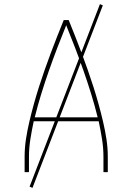

<svg xmlns="http://www.w3.org/2000/svg" viewBox="-20 -832 640 928"><path d="M99 0V-74Q99 -117 105.5 -159.5Q112 -202 122 -244.5Q132 -287 143.5 -328.5Q155 -370 168 -411Q181 -452 195.5 -493Q210 -534 225 -574.5Q240 -615 256 -655Q272 -695 288 -735H312Q328 -695 344 -655Q360 -615 375 -574.5Q390 -534 404.5 -493Q419 -452 432 -411Q445 -370 456.5 -328.5Q468 -287 478 -244.5Q488 -202 494.5 -159.5Q501 -117 501 -74V0H480V-74Q480 -117 473 -160.5Q466 -204 457 -246H143Q134 -204 127 -160.5Q120 -117 120 -74V0ZM148 -265H452Q438 -322 420.5 -378.5Q403 -435 383.5 -490.5Q364 -546 343 -601Q322 -656 300 -710Q278 -656 257 -601Q236 -546 216.5 -490.5Q197 -435 179.5 -378.5Q162 -322 148 -265ZM137 76 123 70 463 -812 477 -806Z"/></svg>

Font: Iosevka Curly Thin Extended
Style: Regular
Weight: 100
Width: 7
Monospace: yes
Designer: Belleve Invis
Foundry: Belleve Invis
Version: Version 11.1.0; ttfautohint (v1.8.3)